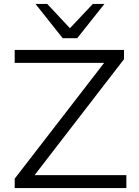

<svg xmlns="http://www.w3.org/2000/svg" viewBox="-20 -960 707 980"><path d="M55 0V-48L540 -676L550 -639H55V-705H613V-658L128 -29L118 -66H625V0ZM300 -765 161 -940H221L337 -816L454 -940H513L374 -765Z"/></svg>

Font: Nunito Sans 7pt SemiExpanded Light
Style: Regular
Weight: 300
Width: 6
Designer: Vernon Adams
Foundry: Vernon Adams
Version: Version 3.101;gftools[0.9.27]